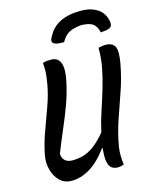

<svg xmlns="http://www.w3.org/2000/svg" viewBox="-137 -1026 892 1129"><g transform="rotate(-15 309.0 -462.0)"><path d="M157 14Q114 14 85.5 -14Q57 -42 46 -84Q35 -126 42 -168Q55 -237 80 -306Q105 -375 129.5 -442Q154 -509 165 -573Q173 -617 174 -646Q175 -675 172 -699Q186 -704 198 -705Q210 -706 222 -706Q266 -706 279.5 -667Q293 -628 276 -554Q261 -485 239 -425Q217 -365 189.5 -301Q162 -237 130 -157Q135 -101 193 -101Q226 -101 258.5 -110Q291 -119 325 -144Q359 -169 398 -216Q411 -275 431 -335Q451 -395 469.5 -456Q488 -517 500 -578.5Q512 -640 511 -701Q524 -703 533.5 -705Q543 -707 554 -707Q597 -707 611 -679Q625 -651 611 -576Q596 -494 569 -417Q542 -340 516 -264Q490 -188 476 -106Q472 -78 472.5 -51Q473 -24 477 0Q458 8 439 8Q418 8 403 -2.5Q388 -13 382 -41.5Q376 -70 382 -125H378Q324 -52 268.5 -19Q213 14 157 14ZM324 -785Q305 -785 289.5 -786.5Q274 -788 263 -795Q247 -806 258 -827Q286 -886 337.5 -912Q389 -938 462 -938H470Q529 -938 569.5 -910Q610 -882 617 -827Q618 -817 615.5 -809Q613 -801 604 -796Q592 -790 578 -788Q564 -786 547 -785Q541 -820 519 -837.5Q497 -855 447 -856Q400 -852 372 -837Q344 -822 324 -785Z"/></g></svg>

Font: Recursive Mn Csl St Med
Style: Italic
Weight: 500
Italic angle: -15°
Monospace: yes
Version: Version 1.079;hotconv 1.0.112;makeotfexe 2.5.65598; ttfautoh